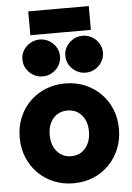

<svg xmlns="http://www.w3.org/2000/svg" viewBox="-62 -990 725 1052"><g transform="rotate(-5 300.0 -464.0)"><path d="M300 16Q300 16 300 16Q300 16 300 16Q242 16 192 -4.5Q142 -25 105 -62.5Q68 -100 47.5 -150Q27 -200 27 -259Q27 -318 47.5 -368Q68 -418 105 -455Q142 -492 192 -512.5Q242 -533 300 -533Q359 -533 408.5 -512.5Q458 -492 495 -455Q532 -418 552.5 -368Q573 -318 573 -259Q573 -200 552.5 -150Q532 -100 495 -62.5Q458 -25 408.5 -4.5Q359 16 300 16ZM300 -133Q300 -133 300 -133Q300 -133 300 -133Q349 -133 378.5 -168.5Q408 -204 408 -259Q408 -315 378.5 -349.5Q349 -384 300 -384Q251 -384 221.5 -349.5Q192 -315 192 -259Q192 -204 221.5 -168.5Q251 -133 300 -133ZM183 -582Q183 -582 183 -582Q183 -582 183 -582Q154 -582 130.5 -596Q107 -610 93 -633Q79 -656 79 -684Q79 -712 93 -734.5Q107 -757 130.5 -771Q154 -785 183 -785Q211 -785 234.5 -771Q258 -757 272 -734.5Q286 -712 286 -684Q286 -656 272 -633Q258 -610 234.5 -596Q211 -582 183 -582ZM419 -582Q419 -582 419 -582Q419 -582 419 -582Q390 -582 366.5 -596Q343 -610 329 -633Q315 -656 315 -684Q315 -712 329 -734.5Q343 -757 366.5 -771Q390 -785 419 -785Q447 -785 470.5 -771Q494 -757 508 -734.5Q522 -712 522 -684Q522 -656 508 -633Q494 -610 470.5 -596Q447 -582 419 -582ZM134 -813Q134 -845 134 -878.5Q134 -912 134 -944Q217 -944 301 -944Q385 -944 467 -944Q467 -912 467 -878.5Q467 -845 467 -813Q385 -813 301 -813Q217 -813 134 -813Z"/></g></svg>

Font: Tilt Warp
Style: Regular
Weight: 400
Designer: Andy Clymer
Foundry: Andy Clymer
Version: Version 1.000